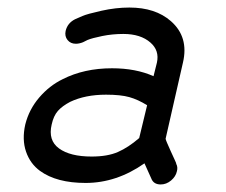

<svg xmlns="http://www.w3.org/2000/svg" viewBox="-20 -485 600 509"><path d="M323 -465Q392 -465 433 -429Q481 -387 465 -319L444 -227L419 -117Q420 -113 423 -106Q426 -99 432.5 -84.5Q439 -70 443.5 -60.5Q448 -51 447 -51Q452 -42 449 -31Q446 -17 433.5 -6.5Q421 4 406 4Q387 4 381 -12L363 -52Q289 0 207 0Q130 0 86 -32Q60 -51 49 -83Q38 -115 47 -155Q57 -195 84 -226.5Q111 -258 146 -275Q203 -304 277 -304Q340 -304 387 -283L396 -319Q403 -351 379 -372Q353 -395 307 -395Q278 -395 251 -389.5Q224 -384 212 -379L200 -373Q190 -369 181 -369Q167 -369 159 -379Q151 -389 154 -403Q159 -424 179 -434Q186 -437 198.5 -442.5Q211 -448 249 -456.5Q287 -465 323 -465ZM261 -234Q206 -234 166 -215Q145 -204 133.5 -191Q122 -178 117 -155Q107 -113 136.5 -91.5Q166 -70 223 -70Q265 -70 292.5 -82Q320 -94 349 -119L370 -206Q346 -221 323 -227.5Q300 -234 261 -234Z"/></svg>

Font: Brass Mono
Style: Italic
Weight: 400
Italic angle: -13°
Monospace: yes
Version: Version 1.100; ttfautohint (v1.8.3) -l 8 -r 50 -G 200 -x 14 